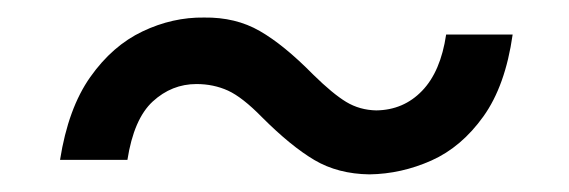

<svg xmlns="http://www.w3.org/2000/svg" viewBox="-20 -399 652 220"><path d="M48.8 -215.8Q58.1 -274.9 83.5 -310.8Q108.9 -346.7 143.3 -363Q177.7 -379.4 213.9 -378.9Q250 -379.4 277.6 -363.5Q305.2 -347.7 338.9 -313.5Q361.3 -291.5 376.7 -282.2Q392.1 -272.9 411.1 -272.5Q442.4 -272.9 463.6 -294.9Q484.9 -316.9 491.2 -359.4H567.4Q559.1 -300.8 533.9 -265.6Q508.8 -230.5 474.4 -215.1Q439.9 -199.7 403.3 -199.2Q367.2 -199.7 340.3 -215.6Q313.5 -231.4 280.3 -264.6Q257.8 -287.6 241.2 -295.2Q224.6 -302.7 205.1 -302.7Q176.8 -302.7 155 -282.7Q133.3 -262.7 126 -215.8Z"/></svg>

Font: Inter Tight
Style: Italic
Weight: 400
Italic angle: -9.39999°
Designer: Rasmus Andersson
Foundry: rsms
Version: Version 3.002